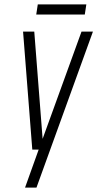

<svg xmlns="http://www.w3.org/2000/svg" viewBox="-20 -681 443 874"><path d="M85 -537 127 0H156L94 173H146L403 -537H351L174 -49L136 -537ZM145 -615H366L373 -661H152Z"/></svg>

Font: Secuela ExtLt
Style: Italic
Weight: 200
Italic angle: -8°
Designer: Fernando Haro
Foundry: deFharo
Version: Version 1.704